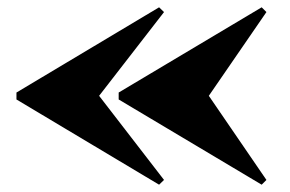

<svg xmlns="http://www.w3.org/2000/svg" viewBox="-20 -650 794 525"><path d="M695.5 -145 304.5 -378V-397L695.5 -630L708.5 -617L551 -388L708.5 -158ZM415 -145 25 -378V-397L415 -630L428.5 -617L251 -388L428.5 -158Z"/></svg>

Font: Bodoni Moda 9pt Black
Style: Regular
Weight: 900
Designer: Owen Earl
Foundry: indestructible type
Version: Version 2.005